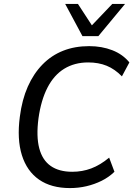

<svg xmlns="http://www.w3.org/2000/svg" viewBox="-20 -949 679 978"><path d="M336 9Q241 9 179 -34Q117 -77 91.5 -158.5Q66 -240 81 -354Q92 -441 121.5 -507.5Q151 -574 196.5 -620.5Q242 -667 301.5 -690.5Q361 -714 434 -714Q499 -714 552.5 -693Q606 -672 639 -631L601 -560Q565 -597 523.5 -614Q482 -631 429 -631Q360 -631 307.5 -599Q255 -567 222 -503Q189 -439 176 -346Q164 -254 180 -193.5Q196 -133 238.5 -103.5Q281 -74 348 -74Q399 -74 444.5 -91Q490 -108 536 -146L563 -74Q534 -46 497.5 -28Q461 -10 420.5 -0.5Q380 9 336 9ZM400 -765 312 -929H377L448 -820L552 -929H617L481 -765Z"/></svg>

Font: Nunito Sans 10pt SemiCondensed Medium
Style: Italic
Weight: 500
Width: 4
Italic angle: -9°
Designer: Vernon Adams
Foundry: Vernon Adams
Version: Version 3.101;gftools[0.9.27]